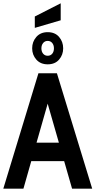

<svg xmlns="http://www.w3.org/2000/svg" viewBox="-22 -1144 579 1164"><path d="M415 0 367 -167H167.5L120 0H-2L211 -700H323L537 0ZM199.5 -279H335L267 -515.5ZM267 -754Q223.5 -754 198.2 -782.8Q173 -811.5 173 -851Q173 -891 198.2 -920Q223.5 -949 267 -949Q311.5 -949 336.2 -920Q361 -891 361 -851Q361 -811.5 336.2 -782.8Q311.5 -754 267 -754ZM267 -806Q284.5 -806 294.8 -818.5Q305 -831 305 -851Q305 -870.5 294.8 -883.2Q284.5 -896 267 -896Q250 -896 239.5 -883.2Q229 -870.5 229 -851Q229 -831 239.5 -818.5Q250 -806 267 -806ZM189 -975V-1044L346 -1124V-1021Z"/></svg>

Font: Cabin Condensed
Style: Bold
Weight: 700
Width: 3
Designer: Pablo Impallari
Foundry: Pablo Impallari. http://www.impallari.com Igino Marini. http://www.ikern.com
Version: Version 3.001; ttfautohint (v1.8.3)